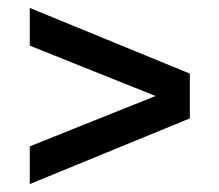

<svg xmlns="http://www.w3.org/2000/svg" viewBox="-20 -622 553 484"><path d="M55 -158V-253L372 -380L55 -507V-602L458.5 -436.5V-323.5Z"/></svg>

Font: Encode Sans Condensed SemiBold
Style: Regular
Weight: 600
Width: 3
Designer: Multiple Designers
Foundry: Impallari Type
Version: Version 3.000; ttfautohint (v1.8.3) -l 8 -r 50 -G 200 -x 14 